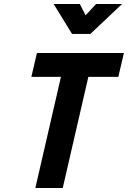

<svg xmlns="http://www.w3.org/2000/svg" viewBox="-20 -947 644 967"><path d="M595 -927 435 -776H343L250 -927H382L411 -870L464 -927ZM138 -560 166 -680H604L576 -560H425L296 0H158L287 -560Z"/></svg>

Font: Titillium Web
Style: Bold Italic
Weight: 700
Italic angle: -13°
Version: Version 1.001;PS 57.000;hotconv 1.0.70;makeotf.lib2.5.55311